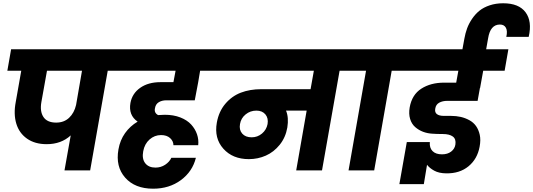

<svg xmlns="http://www.w3.org/2000/svg" viewBox="-20 -1041 3258 1173"><path d="M323.2 -292Q371.1 -292 402.3 -321.5Q433.6 -351.1 444.8 -399.9L481 -608.9H267.1L232.9 -418Q222.7 -360.4 245.4 -326.2Q268.1 -292 323.2 -292ZM24.9 -608.9 47.9 -740.2H758.8L735.8 -608.9H638.2L530.8 0H374L412.1 -213.9Q354 -160.2 265.1 -160.2Q193.4 -160.2 145.3 -193.8Q97.2 -227.5 79.6 -285.6Q62 -343.8 76.2 -418L109.9 -608.9Z M1176.8 -77.1Q1156.2 6.8 1085.2 59.3Q1014.2 111.8 915.5 111.8Q804.2 111.8 744.6 44.2Q685.1 -23.4 703.6 -127.9Q713.4 -184.6 743.9 -227.5Q774.4 -270.5 820.8 -297.9Q763.7 -337.4 776.9 -412.1Q787.6 -470.2 836.7 -504.6Q885.7 -539.1 960.9 -539.1H1039.6L1052.7 -608.9H711.9L734.9 -740.2H1353.5L1330.6 -608.9H1202.6L1190.9 -539.1L1169.9 -428.2H996.6Q969.2 -428.2 950 -416.5Q930.7 -404.8 926.8 -379.9Q920.4 -351.6 945.8 -337.9Q972.2 -339.8 986.8 -339.8Q1040 -339.8 1081.8 -323.5Q1123.5 -307.1 1147.9 -280.3Q1172.4 -253.4 1183.6 -220.7Q1194.8 -188 1190.9 -153.8H1039.6Q1039.6 -178.7 1019.3 -197.3Q999 -215.8 963.9 -215.8Q924.3 -215.8 893.8 -189Q863.3 -162.1 855 -117.2Q846.2 -70.8 867.2 -43.9Q888.2 -17.1 929.7 -17.1Q962.9 -17.1 989.3 -34.7Q1015.6 -52.2 1026.9 -77.1Z M1517.6 -202.1Q1553.2 -202.1 1580.6 -225.1Q1607.9 -248 1614.7 -283.2Q1620.6 -319.3 1601.3 -342.3Q1582 -365.2 1546.4 -365.2Q1508.8 -365.2 1480.5 -342Q1452.1 -318.8 1446.3 -283.2Q1439.9 -247.6 1459.7 -224.9Q1479.5 -202.1 1517.6 -202.1ZM1295.4 -608.9 1318.4 -740.2H2175.3L2152.3 -608.9H2054.7L1947.3 0H1789.6L1853.5 -365.2H1727.5Q1745.1 -322.8 1735.4 -262.2Q1725.1 -201.7 1689 -156.7Q1652.8 -111.8 1604 -90.3Q1555.2 -68.8 1500.5 -68.8Q1401.4 -68.8 1344.5 -132.6Q1287.6 -196.3 1304.7 -292Q1316.9 -359.9 1356.4 -406.7Q1396 -453.6 1451.4 -474.9Q1506.8 -496.1 1575.7 -496.1H1877.4L1897.5 -608.9Z M2109.4 0 2216.3 -608.9H2118.2L2141.1 -740.2H2494.1L2471.2 -608.9H2373L2266.1 0Z M2588.9 -34.2 2569.3 84H2419.9L2465.3 -172.9H2606Q2603 -137.7 2622.6 -117.9Q2642.1 -98.1 2680.2 -98.1Q2714.4 -98.1 2736.3 -115Q2758.3 -131.8 2762.2 -158.2Q2767.1 -191.9 2746.3 -207Q2725.6 -222.2 2685.1 -222.2Q2647 -222.2 2623 -224.1Q2592.3 -225.6 2565.4 -235.6Q2538.6 -245.6 2516.8 -264.4Q2495.1 -283.2 2485.6 -314.2Q2476.1 -345.2 2482.9 -384.8Q2496.6 -462.4 2554 -499.3Q2611.3 -536.1 2692.9 -536.1H2767.1L2780.3 -608.9H2441.9L2465.3 -740.2H2805.2L2816.9 -804.2Q2822.8 -837.9 2833.7 -867.7Q2844.7 -897.5 2864.3 -926.3Q2883.8 -955.1 2909.2 -975.6Q2934.6 -996.1 2971.9 -1008.5Q3009.3 -1021 3054.2 -1021Q3149.9 -1021 3190.9 -965.8Q3231.9 -910.6 3210 -815.9H3073.2Q3081.5 -851.6 3070.8 -871.3Q3060.1 -891.1 3034.2 -891.1Q2975.1 -891.1 2961.9 -806.2L2950.2 -740.2H3085.9L3063 -608.9H2932.1L2913.1 -503.9H2912.1L2897.9 -424.8H2711.9Q2684.1 -424.8 2663.6 -413.8Q2643.1 -402.8 2639.2 -377.9Q2634.8 -355 2648.9 -344Q2663.1 -333 2691.9 -333H2735.4Q2767.1 -333 2794.9 -326.7Q2822.8 -320.3 2847.7 -306.6Q2872.6 -293 2888.2 -271Q2903.8 -249 2910.9 -217.8Q2918 -186.5 2910.2 -145Q2896.5 -69.8 2842.3 -25.1Q2788.1 19.5 2706.1 18.1Q2661.6 17.6 2632.8 1.7Q2604 -14.2 2588.9 -34.2Z"/></svg>

Font: Poppins
Style: Bold Italic
Weight: 700
Italic angle: -10°
Designer: Ninad Kale (Devanagari), Jonny Pinhorn (Latin)
Foundry: Indian Type Foundry
Version: Version 3.200;PS 1.000;hotconv 16.6.54;makeotf.lib2.5.65590